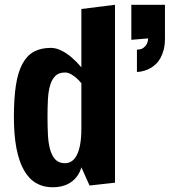

<svg xmlns="http://www.w3.org/2000/svg" viewBox="-20 -770 710 803"><path d="M354.5 5.9 320.3 -70.3Q314 -46.9 298.8 -28.3Q292.5 -20.5 283.4 -12.9Q274.4 -5.4 262.2 0.5Q250 6.3 234.6 9.8Q219.2 13.2 199.7 13.2Q161.1 13.2 131.1 -4.2Q101.1 -21.5 80.3 -57.9Q59.6 -94.2 48.8 -149.7Q38.1 -205.1 38.1 -281.2Q38.1 -358.9 46.6 -413.8Q55.2 -468.8 74 -503.4Q92.8 -538.1 122.1 -554Q151.4 -569.8 192.9 -569.8Q204.6 -569.8 216.6 -566.4Q228.5 -563 239.7 -557.1Q251 -551.3 261.5 -543.9Q272 -536.6 280.8 -528.8Q301.8 -510.7 320.3 -488.3V-732.4L460.9 -750V-5.9ZM320.3 -421.9Q310.1 -434.6 298.8 -444.3Q289.1 -452.6 276.9 -459.7Q264.6 -466.8 252 -466.8Q226.1 -466.8 211.4 -452.4Q196.8 -438 189.5 -412.8Q182.1 -387.7 180.4 -353.8Q178.7 -319.8 178.7 -281.2Q178.7 -242.2 180.4 -207Q182.1 -171.9 189.5 -145.3Q196.8 -118.7 211.4 -103Q226.1 -87.4 252 -87.4Q264.6 -87.4 276.9 -94Q289.1 -100.6 298.8 -116.9Q308.6 -133.3 314.5 -161.9Q320.3 -190.4 320.3 -234.4ZM669.9 -750V-609.4Q669.9 -583 664.8 -563Q659.7 -543 651.6 -528.1Q643.6 -513.2 632.8 -502.9Q622.1 -492.7 611.3 -486.3Q585.4 -470.7 552.7 -468.8V-562.5Q570.3 -562.5 579.8 -569.8Q589.4 -577.1 593.8 -585.9Q599.1 -596.2 599.6 -609.4L529.3 -603.5V-750Z"/></svg>

Font: Francois One
Style: Regular
Weight: 400
Designer: Vernon Adams
Foundry: vernon adams
Version: Version 1.000